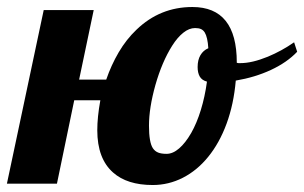

<svg xmlns="http://www.w3.org/2000/svg" viewBox="-58 -529 876 553"><path d="M267.6 -32.2Q222.2 -72.3 222.2 -153.8Q222.2 -191.9 231 -240.2H155.8L106 0H-38.1L67.9 -500H211.9L169.9 -299.8H248Q262.2 -341.3 283.9 -378.4Q305.7 -415.5 335 -443.4Q402.8 -508.8 496.1 -508.8Q624 -508.8 624 -349.1V-348.1Q627 -347.2 628.9 -347.2H634.8Q668 -347.2 713.4 -365.7Q753.4 -382.3 789.1 -407.2L797.9 -379.9Q768.6 -349.1 722.4 -327.6Q676.3 -306.2 621.1 -296.9Q615.2 -229 594.7 -173.1Q574.2 -117.2 541.5 -77.1Q509.8 -38.1 468.8 -17.1Q427.7 3.9 381.8 3.9Q308.1 3.9 267.6 -32.2ZM492.7 -146Q508.8 -174.3 520.5 -212.4Q532.2 -250.5 538.1 -293.9Q523.4 -297.9 517.3 -308.6Q511.2 -319.3 511.2 -335.9Q511.2 -356.4 519.3 -370.1Q527.3 -383.8 542 -390.1Q540 -421.9 531.7 -435.5Q527.3 -442.4 520.8 -445.3Q514.2 -448.2 503.9 -448.2Q486.8 -448.2 470 -434.8Q453.1 -421.4 438 -397.5Q408.7 -351.1 389.6 -284.2Q371.1 -218.3 371.1 -167Q371.1 -119.1 382.3 -102.1Q388.2 -93.3 397.5 -89.6Q406.7 -85.9 421.9 -85.9Q439.9 -85.9 458 -101.6Q476.1 -117.2 492.7 -146Z"/></svg>

Font: Pattaya
Style: Regular
Weight: 400
Designer: Pablo Impallari / Thai characters Designed by Thanarat Vachiruckul and Suppakit Chalermlarp
Foundry: Pablo Impallari
Version: Version 1.007;September 16, 2023;FontCreator 15.0.0.2934 64-